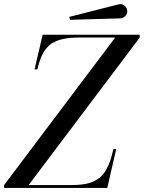

<svg xmlns="http://www.w3.org/2000/svg" viewBox="-70 -920 704 940"><path d="M518.1 -830.1 272.9 -823 269 -837.2 508.1 -898.2Q527.6 -903.1 540.3 -892Q553 -880.9 553 -865Q553 -850.8 542.7 -840.8Q532.5 -830.8 518.1 -830.1ZM493.9 -736.1H314Q272.9 -736.1 242.8 -729.9Q212.6 -723.6 191.4 -712.2Q170.2 -700.7 155 -680.9Q139.9 -661.1 130.4 -637.6Q120.8 -614 113 -580.1H99.1L138.9 -750H614V-736.1L70.1 -13.9H280Q314.5 -13.9 340.7 -18.1Q366.9 -22.2 387.6 -31.7Q408.2 -41.3 423 -54.6Q437.7 -67.9 449.5 -88.5Q461.2 -109.1 469.4 -132.9Q477.5 -156.7 485.1 -189.9H499L455.1 0H-50V-13.9Z"/></svg>

Font: Bodoni* 16
Style: Italic
Weight: 400
Italic angle: -13°
Version: Version 2.000